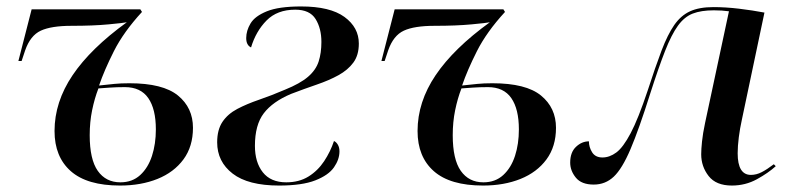

<svg xmlns="http://www.w3.org/2000/svg" viewBox="-20 -565 2440 595"><path d="M352 10Q250 10 199.5 -34.5Q149 -79 149 -159Q149 -249 205 -332Q261 -415 373 -496Q364 -494 316.5 -489.5Q269 -485 202 -485Q139 -485 106.5 -470Q74 -455 58 -409L47 -376H37L78 -536H415L420 -528Q363 -466 333 -406.5Q303 -347 287 -300Q315 -303 334.5 -305Q354 -307 381 -307Q485 -307 531.5 -269Q578 -231 578 -169Q578 -111 548.5 -71Q519 -31 468 -10.5Q417 10 352 10ZM353 0Q390 0 414.5 -22.5Q439 -45 451 -82Q463 -119 463 -164Q463 -227 439.5 -261Q416 -295 367 -295Q341 -295 320 -293.5Q299 -292 285 -291Q273 -260 265.5 -223.5Q258 -187 258 -146Q258 -71 283 -35.5Q308 0 353 0Z M845 10Q749 10 701 -27Q653 -64 653 -124Q653 -163 669.5 -187.5Q686 -212 715.5 -227.5Q745 -243 783 -256Q821 -269 863 -287Q910 -306 934.5 -327Q959 -348 967.5 -374.5Q976 -401 976 -435Q976 -477 958 -506Q940 -535 895 -535Q839 -535 806 -501.5Q773 -468 758 -418Q743 -425 743 -447Q743 -470 756.5 -492.5Q770 -515 807 -530Q844 -545 913 -545Q1003 -545 1047.5 -512.5Q1092 -480 1092 -430Q1092 -394 1075 -371Q1058 -348 1029 -332Q1000 -316 962 -303Q924 -290 882 -274Q825 -250 797.5 -214Q770 -178 770 -113Q770 -62 794.5 -31Q819 0 867 0Q907 0 936 -18Q965 -36 984.5 -65.5Q1004 -95 1015 -128Q1022 -125 1027 -116.5Q1032 -108 1032 -96Q1032 -71 1015 -46.5Q998 -22 957 -6Q916 10 845 10Z M1477 10Q1375 10 1324.5 -34.5Q1274 -79 1274 -159Q1274 -249 1330 -332Q1386 -415 1498 -496Q1489 -494 1441.5 -489.5Q1394 -485 1327 -485Q1264 -485 1231.5 -470Q1199 -455 1183 -409L1172 -376H1162L1203 -536H1540L1545 -528Q1488 -466 1458 -406.5Q1428 -347 1412 -300Q1440 -303 1459.5 -305Q1479 -307 1506 -307Q1610 -307 1656.5 -269Q1703 -231 1703 -169Q1703 -111 1673.5 -71Q1644 -31 1593 -10.5Q1542 10 1477 10ZM1478 0Q1515 0 1539.5 -22.5Q1564 -45 1576 -82Q1588 -119 1588 -164Q1588 -227 1564.5 -261Q1541 -295 1492 -295Q1466 -295 1445 -293.5Q1424 -292 1410 -291Q1398 -260 1390.5 -223.5Q1383 -187 1383 -146Q1383 -71 1408 -35.5Q1433 0 1478 0Z M2248 10Q2199 10 2176 -19.5Q2153 -49 2153 -87Q2153 -102 2155.5 -126.5Q2158 -151 2165 -184L2239 -530Q2218 -533 2192 -533Q2153 -533 2127 -523Q2101 -513 2081 -485.5Q2061 -458 2041 -407Q2021 -356 1995 -275Q1960 -164 1934 -103Q1908 -42 1882 -17.5Q1856 7 1820 7Q1782 7 1764.5 -14.5Q1747 -36 1747 -61Q1747 -93 1765 -110Q1783 -127 1805 -127Q1805 -109 1815 -93Q1825 -77 1847 -77Q1869 -77 1890 -92.5Q1911 -108 1934.5 -152.5Q1958 -197 1987 -284Q2011 -358 2030 -408Q2049 -458 2069.5 -487.5Q2090 -517 2118.5 -530Q2147 -543 2191 -543Q2229 -543 2270.5 -538Q2312 -533 2349 -526L2279 -194Q2273 -167 2269.5 -139.5Q2266 -112 2266 -90Q2266 -23 2307 -23Q2324 -23 2340.5 -31.5Q2357 -40 2378 -56L2384 -50Q2361 -29 2325.5 -9.5Q2290 10 2248 10Z"/></svg>

Font: Noto Serif Display Medium
Style: Italic
Weight: 500
Italic angle: -12°
Designer: Monotype Design Team
Foundry: Monotype Imaging Inc.
Version: Version 2.009